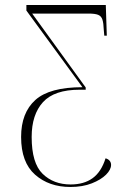

<svg xmlns="http://www.w3.org/2000/svg" viewBox="-20 -734 519 764"><path d="M260 10Q175 10 119.5 -39Q64 -88 64 -189Q64 -285 120.5 -336Q177 -387 308 -387L85 -692V-714H401L405 -592H395L393 -615Q392 -642 387.5 -656Q383 -670 370.5 -675Q358 -680 332 -680H108L321 -386V-377H297Q196 -377 151 -327.5Q106 -278 106 -189Q106 -85 149.5 -42.5Q193 0 261 0Q314 0 348.5 -25Q383 -50 400 -104Q411 -101 416.5 -94Q422 -87 422 -78Q422 -59 402 -39Q382 -19 345.5 -4.5Q309 10 260 10Z"/></svg>

Font: Noto Serif Display Condensed ExtraLight
Style: Regular
Weight: 200
Width: 3
Designer: Monotype Design Team
Foundry: Monotype Imaging Inc.
Version: Version 2.009